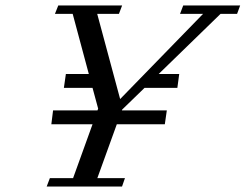

<svg xmlns="http://www.w3.org/2000/svg" viewBox="-20 -683 899 703"><path d="M150.9 0 162.6 -30.8H247.6L318.8 -228H168L174.3 -278.8H336.9L339.4 -285.2L318.8 -361.3H213.9L221.2 -412.1H305.2L246.1 -632.3H181.2L193.4 -663.1H427.2L415.5 -632.3H335.9L419.9 -320.3L723.6 -632.3H639.2L650.9 -663.1H859.4L848.1 -632.3H787.6L561 -412.1H636.2L629.4 -361.3H509.3L427.2 -281.7L426.3 -278.8H590.8L583.5 -228H407.7L336.4 -30.8H437.5L426.8 0Z"/></svg>

Font: Elstob 10pt
Style: Italic
Weight: 400
Italic angle: -20°
Designer: Peter S. Baker
Version: Version 1.015